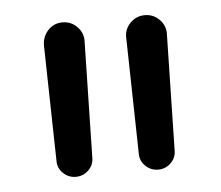

<svg xmlns="http://www.w3.org/2000/svg" viewBox="-35 -822 454 395"><g transform="rotate(-5 192.0 -624.5)"><path d="M277 -465Q262 -465 251 -475.5Q240 -486 240 -501L235 -740Q234 -758 246.5 -771Q259 -784 277 -784Q295 -784 307.5 -771Q320 -758 319 -740L314 -501Q314 -486 303 -475.5Q292 -465 277 -465ZM107 -465Q92 -465 81 -475.5Q70 -486 70 -501L65 -740Q65 -758 77 -771Q89 -784 107 -784Q125 -784 137.5 -771Q150 -758 149 -740L144 -501Q144 -486 133 -475.5Q122 -465 107 -465Z"/></g></svg>

Font: Zen Maru Gothic Medium
Style: Regular
Weight: 500
Designer: Yoshimichi Ohira
Foundry: Positype
Version: Version 1.001